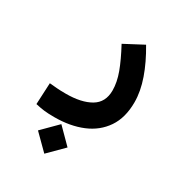

<svg xmlns="http://www.w3.org/2000/svg" viewBox="-179 -454 944 1008"><g transform="rotate(30 293.0 50.5)"><path d="M186.5 239.7Q147.5 239.7 122.8 236.6Q98.1 233.4 70.8 227.1L77.1 97.2Q105 99.6 124.5 101.3Q144 103 176.8 103Q270.5 103 325.9 70.6Q381.3 38.1 381.3 -34.2Q381.3 -83.5 360.6 -139.9Q339.8 -196.3 299.8 -270.5L413.6 -330.6Q460.4 -252 486.3 -178Q512.2 -104 512.2 -38.1Q512.2 55.2 470.5 116.9Q428.7 178.7 355.2 209.2Q281.7 239.7 186.5 239.7ZM236.8 432.1 147 342.8 236.8 252.9 326.2 342.8Z"/></g></svg>

Font: Cascadia Mono
Style: Bold
Weight: 700
Monospace: yes
Designer: Aaron Bell
Foundry: Saja Typeworks
Version: Version 2404.023; ttfautohint (v1.8.4)